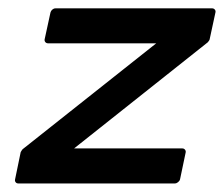

<svg xmlns="http://www.w3.org/2000/svg" viewBox="-20 -423 529 453"><path d="M99.1 -393.6Q100.1 -397.5 103.5 -400.4Q106.9 -403.3 110.8 -403.3H480.5Q484.4 -403.3 486.8 -400.4Q489.3 -397.5 488.3 -393.6L474.6 -330.1Q474.6 -329.1 472.9 -326.7Q471.2 -324.2 470.2 -323.2L154.8 -72.8H410.2Q414.1 -72.8 416.5 -69.8Q418.9 -66.9 418 -63L404.8 0Q403.8 3.9 400.1 6.8Q396.5 9.8 392.6 9.8H22.9Q19 9.8 16.8 6.8Q14.6 3.9 15.6 0L28.8 -64Q29.3 -64.9 30.8 -67.4Q32.2 -69.8 33.2 -70.8L348.6 -320.8H93.3Q89.4 -320.8 86.9 -323.7Q84.5 -326.7 85.4 -330.6Z"/></svg>

Font: Fibel Nord
Style: Bold Italic
Weight: 700
Designer: Peter Wiegel
Foundry: Peter Wioegel
Version: Version 000.000